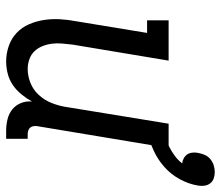

<svg xmlns="http://www.w3.org/2000/svg" viewBox="-67 -643 718 624"><g transform="rotate(90 292.0 -331.0)"><path d="M180 8Q154 8 129.5 -0.5Q105 -9 87 -26Q69 -43 59 -66Q49 -89 45 -114.5Q41 -140 42.5 -166.5Q44 -193 49 -219L87 -450H46V-520H177L125 -208Q123 -191 121.5 -174Q120 -157 122 -141Q124 -125 130 -110Q136 -95 146.5 -84Q157 -73 172.5 -67.5Q188 -62 204 -62Q227 -62 249.5 -71Q272 -80 288.5 -98Q305 -116 314 -138Q323 -160 327 -183L382 -520H461L390 -93Q389 -87 390 -81Q391 -75 394.5 -70.5Q398 -66 404 -64Q410 -62 416 -62H431V8H404Q386 8 367.5 3.5Q349 -1 335.5 -12Q322 -23 315 -40Q308 -57 310 -76Q300 -58 286.5 -41.5Q273 -25 256 -13.5Q239 -2 219 3Q199 8 180 8ZM410 -450 396 -502Q412 -505 427.5 -510Q443 -515 458 -522.5Q473 -530 487 -540.5Q501 -551 511 -564Q502 -565 494 -569.5Q486 -574 481.5 -581Q477 -588 476 -597.5Q475 -607 477 -616Q479 -627 483.5 -637.5Q488 -648 497 -655.5Q506 -663 517 -666.5Q528 -670 539 -670Q550 -670 560 -666.5Q570 -663 576 -655Q582 -647 583.5 -636.5Q585 -626 583 -615Q578 -585 562.5 -556.5Q547 -528 523 -506.5Q499 -485 469.5 -471.5Q440 -458 410 -450Z"/></g></svg>

Font: Iosevka Gothic
Style: Italic
Weight: 400
Italic angle: -9°
Monospace: yes
Designer: Belleve Invis
Foundry: Belleve Invis
Version: Version 15.5.1; ttfautohint (v1.8.4)